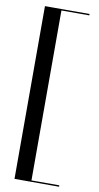

<svg xmlns="http://www.w3.org/2000/svg" viewBox="-101 -824 527 1018"><g transform="rotate(10 162.0 -315.0)"><path d="M55 150V-780H145V150ZM55 150V142.5H295V150ZM55 -772.5V-780H295V-772.5Z"/></g></svg>

Font: Bodoni Moda 28pt
Style: Regular
Weight: 400
Designer: Owen Earl
Foundry: indestructible type
Version: Version 2.005